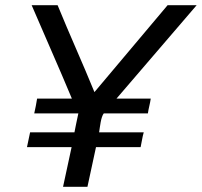

<svg xmlns="http://www.w3.org/2000/svg" viewBox="-20 -720 778 740"><path d="M223 0Q231 -38 239.5 -76.5Q248 -115 256 -153H84L96 -210H267Q269 -221 271 -230.5Q273 -240 275 -250Q277 -258 278.5 -266.5Q280 -275 282 -283H112Q115 -297 118 -311.5Q121 -326 123 -340H257Q219 -431 180 -520Q141 -609 102 -700H202Q237 -615 273 -532.5Q309 -450 344 -365Q415 -450 485 -532.5Q555 -615 626 -700H738Q660 -609 583.5 -520Q507 -431 429 -340H561Q559 -326 555.5 -311.5Q552 -297 550 -283H380Q376 -278 373 -269Q370 -260 368 -249Q366 -238 364.5 -227.5Q363 -217 362 -210H534Q530 -196 527.5 -181.5Q525 -167 522 -153H350L317 0Z"/></svg>

Font: Rosa Sans
Style: Italic
Weight: 400
Italic angle: -12°
Designer: Pentagram / MCKL
Foundry: Pentagram / MCKL
Version: Version 1.005;September 16, 2019;FontCreator 11.5.0.2425 64-